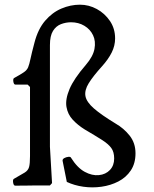

<svg xmlns="http://www.w3.org/2000/svg" viewBox="-20 -791 658 819"><path d="M471 -627Q471 -596 456.5 -567Q442 -538 415 -508Q377 -466 358.5 -436Q340 -406 344.5 -381Q349 -356 380.5 -328.5Q412 -301 473 -264Q508 -244 533 -212.5Q558 -181 558 -137Q558 -94 538 -64Q518 -34 485 -17Q452 0 413 5.5Q374 11 335.5 5.5Q297 0 265 -15L247 -105Q246 -112 254 -116.5Q262 -121 271.5 -122Q281 -123 283 -118Q310 -75 341.5 -58Q373 -41 402 -44Q431 -47 449 -66Q467 -85 467 -115Q467 -143 454.5 -160Q442 -177 414.5 -194.5Q387 -212 341 -239Q312 -257 290.5 -280Q269 -303 263.5 -335Q258 -367 276.5 -411Q295 -455 346 -514Q377 -550 383 -582.5Q389 -615 377 -640.5Q365 -666 340 -681Q315 -696 283 -696Q261 -696 240 -688Q219 -680 206 -659Q193 -638 193 -599V-165L202 -10L193 0H133Q120 0 103.5 0.5Q87 1 45 1Q38 1 36 -12Q34 -25 39 -28Q71 -46 85.5 -55Q100 -64 104 -78.5Q108 -93 108 -125V-420L98 -430H46Q39 -430 37 -442.5Q35 -455 40 -458Q69 -474 82 -483Q95 -492 100 -504Q105 -516 110 -540Q115 -564 127 -609Q142 -667 172.5 -702.5Q203 -738 242 -754.5Q281 -771 321 -771Q359 -771 393 -752.5Q427 -734 449 -701.5Q471 -669 471 -627Z"/></svg>

Font: Anvers
Style: Regular
Weight: 400
Designer: Ishtar van Looy
Version: Version 1.000